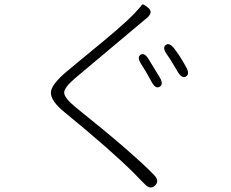

<svg xmlns="http://www.w3.org/2000/svg" viewBox="-20 -800 1040 863"><path d="M677 34Q655 54 631 28L609 6Q597 -7 584 -20Q482 -122 272 -294Q205 -348 209 -387Q212 -421 278 -477L360 -545Q532 -685 580 -735Q612 -769 617 -777.5Q622 -786 646 -765Q670 -745 641 -720L317 -448Q268 -406 268.5 -383Q269 -360 321 -317Q576 -113 673 -13Q698 13 677 34ZM698 -410Q679 -399 662 -431Q631 -488 614 -513Q595 -543 612 -554Q629 -565 648 -534L698 -452Q716 -421 698 -410ZM816 -456Q797 -446 779 -477Q750 -528 729 -557Q709 -586 725 -598Q741 -610 763 -582Q787 -552 817 -498Q834 -467 816 -456Z"/></svg>

Font: Resource Han Rounded KR Light
Style: Regular
Weight: 300
Designer: Cyano Hao (round all glyphs); Ryoko NISHIZUKA 西塚涼子 (kana, bopomofo & ideographs); Paul D. Hunt (Latin, Greek & Cyrillic)
Foundry: Cyano Hao
Version: 0.990